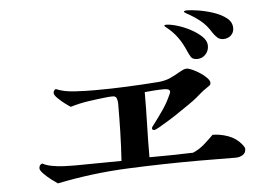

<svg xmlns="http://www.w3.org/2000/svg" viewBox="-49 -873 1098 797"><g transform="rotate(-5 500.0 -474.5)"><path d="M948 -215Q948 -198 935 -190Q922 -182 907 -182Q868 -182 829.5 -182.5Q791 -183 752 -183Q604 -183 455.5 -176.5Q307 -170 161 -140Q153 -145 136 -158Q119 -171 104.5 -185.5Q90 -200 90 -209Q90 -223 103 -228Q119 -219 143.5 -214.5Q168 -210 193.5 -209Q219 -208 237 -208Q286 -208 334.5 -209Q383 -210 432 -210Q436 -270 437.5 -329.5Q439 -389 439 -449Q439 -459 435.5 -469.5Q432 -480 419 -480Q412 -480 404.5 -479.5Q397 -479 389 -478Q352 -474 315 -468.5Q278 -463 242 -452Q235 -456 219 -468Q203 -480 189.5 -493.5Q176 -507 176 -515Q176 -526 186 -531Q218 -517 264 -514.5Q310 -512 345 -512Q413 -512 480 -515Q547 -518 614 -523Q643 -526 662 -534.5Q681 -543 705 -557Q712 -561 719.5 -564.5Q727 -568 735 -568Q743 -568 758.5 -561Q774 -554 790 -543.5Q806 -533 817 -521.5Q828 -510 828 -501Q828 -493 822.5 -489.5Q817 -486 812 -482Q796 -472 781 -458.5Q766 -445 750 -433Q744 -428 726 -416Q708 -404 685.5 -388.5Q663 -373 640 -359Q617 -345 600.5 -335.5Q584 -326 579 -326Q570 -326 570 -333Q570 -339 576 -345Q599 -375 620 -405.5Q641 -436 656 -471Q658 -475 658 -478Q658 -487 649.5 -489Q641 -491 635 -491Q615 -491 594 -489.5Q573 -488 553 -486Q553 -419 551 -351Q549 -283 549 -215Q641 -215 731 -218Q757 -229 778 -247.5Q799 -266 818 -285Q850 -285 883 -273Q916 -261 937 -235Q940 -231 944 -225.5Q948 -220 948 -215ZM831 -655Q831 -634 817 -619Q803 -604 782 -604Q763 -604 756 -615.5Q749 -627 743 -641Q729 -674 710.5 -699.5Q692 -725 664 -747Q659 -750 658 -754Q659 -756 661.5 -756.5Q664 -757 665 -757Q683 -757 710.5 -749Q738 -741 765.5 -726.5Q793 -712 812 -694Q831 -676 831 -655ZM942 -719Q942 -700 929 -688.5Q916 -677 898 -677Q882 -677 872 -686.5Q862 -696 854 -708Q835 -740 809 -760.5Q783 -781 751 -798Q749 -800 746.5 -801.5Q744 -803 744 -805Q744 -807 749.5 -808Q755 -809 756 -809Q775 -809 805.5 -804Q836 -799 867.5 -788.5Q899 -778 920.5 -761Q942 -744 942 -719Z"/></g></svg>

Font: Kaisei HarunoUmi Medium
Style: Regular
Weight: 500
Designer: Font-Kai, 金井和夫
Foundry: KAZUO KANAI
Version: Version 5.003